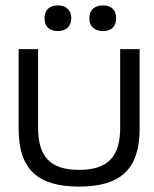

<svg xmlns="http://www.w3.org/2000/svg" viewBox="-20 -682 570 711"><path d="M49 -205C49 -56 118 9 273 9C427 9 497 -56 497 -205V-500H425V-209C425 -100 378 -53 273 -53C168 -53 121 -100 121 -209V-500H49ZM145 -613C145 -585 162 -567 194 -567C226 -567 243 -585 244 -613V-615C244 -644 225 -662 194 -662C162 -662 145 -644 145 -615ZM311 -613C311 -585 329 -567 362 -567C393 -567 410 -585 410 -613V-615C410 -644 393 -662 362 -662C329 -662 311 -644 311 -615Z"/></svg>

Font: LT Wave Text Light
Style: Regular
Weight: 300
Designer: Daniel Lyons
Version: Version 2.5 (Glyphs App)